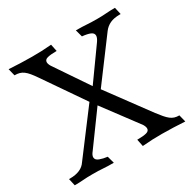

<svg xmlns="http://www.w3.org/2000/svg" viewBox="-159 -866 1023 1026"><g transform="rotate(-30 353.0 -353.0)"><path d="M336 -305 191 -106Q177 -89 177 -76Q177 -59 198.5 -51Q220 -43 246 -40L258 4Q236 4 221 3.5Q206 3 192.5 2Q179 1 164 0.5Q149 0 128 0Q93 0 71 2Q49 4 17 4L7 -40H13Q84 -40 112 -83L308 -343L138 -590Q123 -612 111 -626.5Q99 -641 87 -650Q75 -659 62 -662.5Q49 -666 32 -666L21 -710Q56 -708 91 -706.5Q126 -705 162 -705Q196 -705 222 -706Q248 -707 283 -710L292 -666H288Q255 -666 235.5 -661Q216 -656 216 -640Q216 -629 225 -614L365 -407L503 -600Q516 -619 516 -632Q516 -648 498 -655.5Q480 -663 448 -666L436 -710Q458 -710 473 -709.5Q488 -709 501.5 -708Q515 -707 530 -706.5Q545 -706 566 -706Q584 -706 597 -706.5Q610 -707 622 -708Q634 -709 647 -709.5Q660 -710 677 -710L687 -666H681Q645 -666 621.5 -655Q598 -644 582 -623L394 -371L582 -116Q598 -95 610.5 -80.5Q623 -66 634.5 -57Q646 -48 658.5 -44Q671 -40 688 -40L699 4Q664 2 629 0.5Q594 -1 558 -1Q524 -1 498 0Q472 1 437 4L428 -40H432Q465 -40 484.5 -45Q504 -50 504 -66Q504 -77 495 -92Z"/></g></svg>

Font: Lusitana
Style: Regular
Weight: 400
Designer: Ana Paula Megda
Foundry: Ana Paula Megda
Version: Version 1.000; ttfautohint (v1.1) -l 8 -r 50 -G 200 -x 14 -D